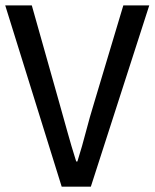

<svg xmlns="http://www.w3.org/2000/svg" viewBox="-20 -696 577 716"><path d="M210 0 -0.5 -675.8H98.6L200.2 -315.9Q216.8 -257.3 231.2 -205.1Q245.6 -152.8 264.2 -93.8H268.6Q287.1 -152.8 300.5 -205.1Q314 -257.3 332 -315.9L439.9 -675.8H536.6L318.8 0Z"/></svg>

Font: Akatab Medium
Style: Regular
Weight: 500
Designer: SIL Global
Foundry: SIL Global
Version: Version 4.100